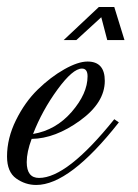

<svg xmlns="http://www.w3.org/2000/svg" viewBox="-93 -526 393 546"><path d="M18 -20Q98 -20 232 -187L245 -178Q105 0 10 0Q-21 0 -47 -18.5Q-73 -37 -73 -81Q-73 -133 -47.5 -184.5Q-22 -236 14.5 -271.5Q51 -307 90 -329Q129 -351 156 -351Q205 -351 205 -296Q205 -234 134.5 -183Q64 -132 -3 -131Q-17 -94 -17 -65Q-17 -20 18 -20ZM140 -331Q114 -331 70.5 -271.5Q27 -212 1 -145Q66 -156 111 -208Q156 -260 156 -309Q156 -331 140 -331ZM261 -412H212L195 -477L124 -412H88L188 -506H232Z"/></svg>

Font: Dynalight
Style: Regular
Weight: 400
Designer: Astigmatic (AOETI)
Foundry: Astigmatic (AOETI)
Version: Version 1.000